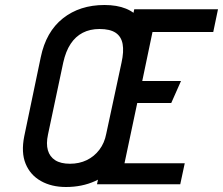

<svg xmlns="http://www.w3.org/2000/svg" viewBox="-20 -737 892 768"><path d="M368 0H701L719 -84H478L529 -325H665L704 -413H549L590 -609H833L852 -700H517ZM143 -508 77 -192Q64 -127 82.5 -82Q101 -37 143.5 -13Q186 11 244 11Q308 11 360 -12.5Q412 -36 447.5 -80.5Q483 -125 496 -186L564 -502Q585 -600 541.5 -658.5Q498 -717 398 -717Q299 -717 231.5 -663.5Q164 -610 143 -508ZM172 -199 233 -487Q243 -532 262.5 -561.5Q282 -591 311 -606Q340 -621 378 -621Q420 -621 442.5 -606Q465 -591 470.5 -561Q476 -531 466 -486L405 -202Q398 -165 377.5 -138Q357 -111 327 -96.5Q297 -82 260 -82Q223 -82 201 -96Q179 -110 171.5 -136Q164 -162 172 -199Z"/></svg>

Font: Advent Pro SemiBold
Style: Italic
Weight: 600
Italic angle: -12°
Version: Version 3.000